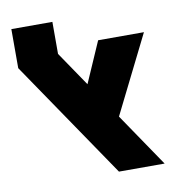

<svg xmlns="http://www.w3.org/2000/svg" viewBox="-80 -780 795 853"><g transform="rotate(-10 318.0 -353.5)"><path d="M430.7 -240.7 594.2 0H388.2L27.3 -530.3V-706.5H212.4V-562L317.9 -406.7L398.4 -590.8H605Z"/></g></svg>

Font: Heebo Black
Style: Regular
Weight: 900
Designer: Oded Ezer
Foundry: Meir Sadan
Version: Version 2.001; ttfautohint (v1.5.14-ce02) -l 8 -r 50 -G 200 